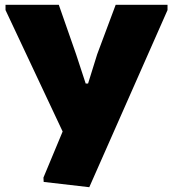

<svg xmlns="http://www.w3.org/2000/svg" viewBox="-20 -560 722 800"><path d="M162 198 161 180 241 -12 3 -518V-540H225L297 -334L337 -212H347L385 -334L462 -540H678V-518L352 220Z"/></svg>

Font: Encode Sans Wide
Style: ExtraBold
Weight: 800
Designer: Pablo Impallari, Andres Torresi
Foundry: Pablo Impallari, Andres Torresi
Version: Version 1.000; ttfautohint (v1.00) -l 8 -r 50 -G 200 -x 14 -